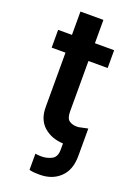

<svg xmlns="http://www.w3.org/2000/svg" viewBox="-165 -741 713 1010"><g transform="rotate(20 192.0 -236.0)"><path d="M193.9 203.8Q177.9 203.8 163.4 202.8Q148.8 201.7 135.3 198.2V107.6Q142.4 108.7 151.1 109.6Q159.8 110.4 169.7 110.4Q200.3 110.4 226.7 96.8Q253.2 83.1 253.2 41.9V7.5Q187.9 4.3 145.1 -33.2Q102.3 -70.7 102.3 -141.7V-446H24.9V-545.5H102.3V-676.1H230.8V-545.5H338.4V-446H230.8V-164.1Q230.8 -125.4 247.9 -113.1Q264.9 -100.9 289.1 -100.9L300.4 -101.2L351.6 -111.9V41.9Q351.6 119.7 307.7 161.8Q263.8 203.8 193.9 203.8Z"/></g></svg>

Font: Linik Sans SemiBold
Style: Regular
Weight: 600
Designer: Rasmus Andersson (font), Cristiano Sobral (main changes)
Foundry: rsms
Version: Version 3.018;June 1, 2022;FontCreator 14.0.0.2814 64-bit; t